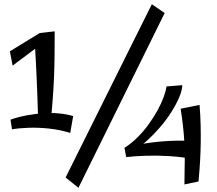

<svg xmlns="http://www.w3.org/2000/svg" viewBox="-20 -872 1032 913"><path d="M161 -271Q161 -271 161 -291.5Q161 -312 160 -345.5Q159 -379 157.5 -420.5Q156 -462 154 -506Q152 -550 150 -590Q148 -630 146 -659L169 -715L240 -723Q240 -663 239.5 -610.5Q239 -558 237 -508Q235 -458 231 -405Q227 -352 222 -292ZM314 -240Q265 -255 214 -260.5Q163 -266 117 -264.5Q71 -263 37 -257L30 -303Q67 -316 107 -323.5Q147 -331 186.5 -333.5Q226 -336 262 -332.5Q298 -329 328 -320ZM40 -560 27 -628 169 -715 207 -685ZM353 21 292 -28 702 -852 763 -810ZM615 -156 572 -169Q605 -190 634.5 -219.5Q664 -249 688 -282.5Q712 -316 730 -349Q748 -382 758.5 -411Q769 -440 772 -461L847 -467Q846 -442 832 -409Q818 -376 795 -339.5Q772 -303 742 -268Q712 -233 680 -204Q648 -175 615 -156ZM901 -115Q845 -126 787.5 -129.5Q730 -133 677 -131.5Q624 -130 580 -125L572 -169Q642 -187 702 -194.5Q762 -202 817 -203Q872 -204 927 -201ZM857 5Q857 -39 858 -74.5Q859 -110 858.5 -141.5Q858 -173 856 -205.5Q854 -238 850 -274Q846 -310 839 -355L929 -373Q933 -322 934 -278.5Q935 -235 934.5 -194Q934 -153 931.5 -108Q929 -63 924 -9Z"/></svg>

Font: Marhey Light
Style: Regular
Weight: 400
Version: Version 1.000